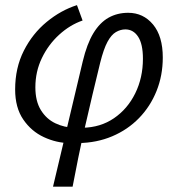

<svg xmlns="http://www.w3.org/2000/svg" viewBox="-20 -535 675 734"><path d="M182.7 178.5 296.3 -300.3Q312.4 -367.5 337 -408.1Q361.6 -448.6 395 -467.4Q428.5 -486.1 470 -486.1Q527.8 -486.1 565.1 -441.3Q602.3 -396.5 602.3 -315.1Q602.3 -246.5 578.5 -187.3Q554.7 -128 511.4 -83.5Q468.1 -39 409 -14Q350 11 279.3 12L295.6 -46.6Q363.8 -47.6 415.8 -83.1Q467.8 -118.7 497.1 -178.4Q526.4 -238.1 526.4 -310.5Q526.4 -366.5 508.1 -394.6Q489.7 -422.6 459.3 -422.6Q440.6 -422.6 423 -412.3Q405.5 -402.1 390.9 -375.1Q376.2 -348 363 -295.2Q348.6 -236.9 334 -175Q319.4 -113.2 305.3 -51.7Q291.2 9.8 279.2 68.3Q267.2 126.8 257.6 178.5ZM245.7 12Q196 11.6 147.9 -10.7Q99.8 -32.9 68.9 -78.2Q37.9 -123.4 37.9 -193Q37.9 -275.6 71.1 -341.1Q104.2 -406.6 158.6 -451.3Q213 -496 274.2 -515.4L295.7 -456.6Q247.4 -439.9 206.1 -402.2Q164.7 -364.4 140 -312.8Q115.2 -261.2 115.2 -201.2Q115.2 -148.4 136.2 -114.2Q157.3 -80 191.6 -63.7Q225.9 -47.3 265.7 -46.6Z"/></svg>

Font: Source Sans Variable
Style: Italic
Weight: 200
Italic angle: -11°
Designer: Paul D. Hunt
Foundry: Adobe Systems Incorporated
Version: Version 3.006;hotconv 1.0.111;makeotfexe 2.5.65597